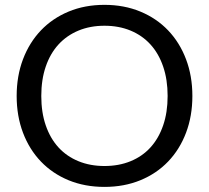

<svg xmlns="http://www.w3.org/2000/svg" viewBox="-20 -744 840 772"><path d="M753.5 -358Q753.5 -277.5 728 -210.2Q702.5 -143 656 -94.5Q609.5 -46 544.2 -19.2Q479 7.5 400 7.5Q321 7.5 256 -19.2Q191 -46 144.5 -94.5Q98 -143 72.5 -210.2Q47 -277.5 47 -358Q47 -438.5 72.5 -505.8Q98 -573 144.5 -621.8Q191 -670.5 256 -697.5Q321 -724.5 400 -724.5Q479 -724.5 544.2 -697.5Q609.5 -670.5 656 -621.8Q702.5 -573 728 -505.8Q753.5 -438.5 753.5 -358ZM654 -358Q654 -424 636 -476.5Q618 -529 585 -565.2Q552 -601.5 505 -621Q458 -640.5 400 -640.5Q342.5 -640.5 295.5 -621Q248.5 -601.5 215.2 -565.2Q182 -529 164 -476.5Q146 -424 146 -358Q146 -292 164 -239.8Q182 -187.5 215.2 -151.2Q248.5 -115 295.5 -95.8Q342.5 -76.5 400 -76.5Q458 -76.5 505 -95.8Q552 -115 585 -151.2Q618 -187.5 636 -239.8Q654 -292 654 -358Z"/></svg>

Font: Lato
Style: Regular
Weight: 400
Designer: Lukasz Dziedzic with Adam Twardoch and Botio Nikoltchev
Foundry: tyPoland Lukasz Dziedzic
Version: Version 2.015; 2015-08-06; http://www.latofonts.com/